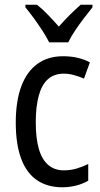

<svg xmlns="http://www.w3.org/2000/svg" viewBox="-20 -786 427 816"><path d="M245 10Q182 10 137.5 -20Q93 -50 70 -111.5Q47 -173 47 -265Q47 -356 70.5 -419Q94 -482 139 -514.5Q184 -547 248 -547Q283 -547 311.5 -540Q340 -533 362 -521L337 -452Q316 -461 294 -467Q272 -473 251 -473Q211 -473 184.5 -450Q158 -427 145 -380.5Q132 -334 132 -266Q132 -199 145 -153.5Q158 -108 185 -85Q212 -62 251 -62Q279 -62 305 -69.5Q331 -77 355 -89V-18Q333 -5 304 2.5Q275 10 245 10ZM189 -606Q178 -628 161 -654.5Q144 -681 125 -707Q106 -733 88 -755V-766H137Q159 -749 183 -724Q207 -699 230 -673Q256 -702 276.5 -722.5Q297 -743 323 -766H373V-755Q357 -735 337 -709Q317 -683 299 -656Q281 -629 270 -606Z"/></svg>

Font: Noto Sans Thai Condensed
Style: Regular
Weight: 400
Width: 3
Designer: Monotype Design Team
Foundry: Monotype Imaging Inc.
Version: Version 2.002